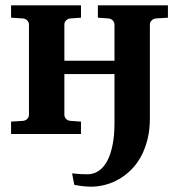

<svg xmlns="http://www.w3.org/2000/svg" viewBox="-20 -508 678 728"><path d="M570.3 -438Q561.5 -437 554.9 -430.4Q548.3 -423.8 548.3 -415V-59.6Q548.3 -15.1 539.1 21.2Q529.8 57.6 514.2 86.2Q498.5 114.7 477.3 135.7Q456.1 156.7 432.1 170.7Q408.2 184.6 382.8 191.7Q357.4 198.7 333 199.7Q317.4 200.2 299.6 198.5Q281.7 196.8 261.7 192.9Q259.8 185.1 257.6 171.9Q255.4 158.7 253.4 149.4Q270.5 151.4 283.9 152.1Q297.4 152.8 312 152.8Q333.5 152.8 352.3 141.1Q371.1 129.4 384.8 105.5Q398.4 81.5 406.2 44.7Q414.1 7.8 414.1 -43V-227.1H224.1V-73.2Q224.1 -64 230.5 -57.4Q236.8 -50.8 246.1 -49.8L287.1 -46.9V0H22V-46.9L67.9 -49.8Q77.1 -50.8 83.5 -57.4Q89.8 -64 89.8 -73.2V-415Q89.8 -423.8 83.5 -430.4Q77.1 -437 67.9 -438L22 -440.9V-487.8H287.1V-440.9L246.1 -438Q236.8 -437 230.5 -430.4Q224.1 -423.8 224.1 -415V-277.8H414.1V-415Q414.1 -423.8 407.5 -430.4Q400.9 -437 392.1 -438L351.1 -440.9V-487.8H616.7V-440.9Z"/></svg>

Font: Charis SIL CyrE
Style: Bold
Weight: 700
Foundry: SIL International
Version: Version 5.000